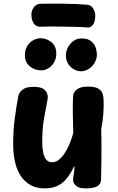

<svg xmlns="http://www.w3.org/2000/svg" viewBox="-20 -1031 653 1064"><path d="M227 13Q182 13 149 -5.5Q116 -24 94.5 -57Q73 -90 63 -134Q53 -178 53 -229Q53 -305 61 -368.5Q69 -432 81 -496Q84 -517 104 -533.5Q124 -550 167 -550Q211 -550 229.5 -531Q248 -512 244 -483Q238 -446 231 -412.5Q224 -379 219 -340.5Q214 -302 214 -249Q214 -213 219 -187Q224 -161 236 -146.5Q248 -132 269 -132Q290 -132 308 -147Q326 -162 341 -186Q356 -210 367.5 -238.5Q379 -267 386 -294Q384 -350 383.5 -403.5Q383 -457 385 -499Q387 -521 406.5 -536Q426 -551 468 -551Q506 -551 524 -540.5Q542 -530 548 -513Q554 -496 554 -476Q555 -459 554.5 -440Q554 -421 552.5 -400Q551 -379 548 -358Q545 -337 541 -316Q543 -216 542 -151Q541 -86 540 -36Q539 -9 517.5 2Q496 13 455 13Q416 13 400.5 -2Q385 -17 385 -33Q385 -43 387 -54Q389 -65 391 -79.5Q393 -94 392 -112Q383 -93 370.5 -71.5Q358 -50 339.5 -30.5Q321 -11 293.5 1Q266 13 227 13ZM208 -641Q172 -641 145 -663.5Q118 -686 118 -725Q118 -755 131 -776Q144 -797 164 -808Q184 -819 205 -819Q239 -819 265.5 -797Q292 -775 292 -733Q292 -708 280.5 -687Q269 -666 249.5 -653.5Q230 -641 208 -641ZM428 -636Q396 -636 370.5 -661.5Q345 -687 345 -724Q345 -745 355.5 -766.5Q366 -788 385.5 -803Q405 -818 432 -818Q468 -818 486.5 -801.5Q505 -785 511 -764.5Q517 -744 517 -729Q517 -705 504.5 -683.5Q492 -662 471.5 -649Q451 -636 428 -636ZM203 -883Q180 -882 167 -901Q154 -920 154 -950Q154 -973 168 -991Q182 -1009 203 -1010Q221 -1011 256 -1011Q291 -1011 331.5 -1010.5Q372 -1010 407 -1008.5Q442 -1007 460 -1005Q484 -1004 496 -984.5Q508 -965 508 -943Q508 -914 496 -895Q484 -876 460 -879Q442 -881 407 -882Q372 -883 331.5 -883.5Q291 -884 256 -884Q221 -884 203 -883Z"/></svg>

Font: Playpen Sans
Style: Bold
Weight: 700
Designer: Laura Meseguer, Veronika Burian, José Scaglione
Foundry: TypeTogether
Version: Version 1.001